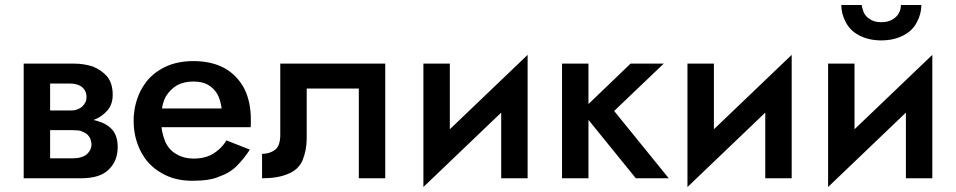

<svg xmlns="http://www.w3.org/2000/svg" viewBox="-20 -715 3832 770"><path d="M284 -240H138V-193H271Q298 -193 306 -189Q320 -184 329 -177Q336 -170 342 -160Q347 -142 347 -137Q347 -114 329 -97Q309 -80 271 -80H138V0H304Q384 0 418 -37Q452 -71 452 -125Q452 -170 430 -195Q409 -219 370 -230Q340 -240 284 -240ZM261 -272H138V-220H274Q324 -220 353 -233Q387 -245 410 -271Q432 -296 432 -335Q432 -380 410 -408Q387 -434 353 -448Q317 -460 274 -460H138V-380H261Q292 -380 310 -365Q327 -350 327 -327Q327 -313 323 -306Q319 -297 310 -288Q301 -280 289 -276Q282 -272 261 -272ZM181 -460H75V0H181Z M869 -280H581V-205H985Q986 -206 986 -222V-235Q986 -308 959 -361Q930 -414 880 -442Q828 -470 756 -470Q690 -470 641 -446Q589 -420 561 -379Q531 -337 520 -279L517 -255Q516 -254 516 -230Q516 -163 545 -107Q574 -51 628 -21Q680 10 751 10Q821 10 857 -6Q901 -21 929 -49Q958 -78 982 -115L888 -152Q875 -130 856 -114Q835 -96 813 -88Q788 -79 756 -79Q718 -79 689 -96Q659 -112 643 -146Q626 -188 626 -230L628 -258Q628 -296 645 -328Q662 -356 690 -373Q718 -388 755 -388Q792 -388 814 -375Q838 -361 852 -337Q864 -315 869 -280Z M1210 -160V-360H1419V0H1525V-460H1104V-175Q1104 -130 1083 -114Q1061 -98 1031 -98V0Q1095 0 1136 -18Q1176 -34 1193 -71Q1210 -113 1210 -160Z M1678 35 2091 -360 2096 -495 1683 -100ZM1784 -88V-460H1678V35ZM2096 0V-495L1990 -373V0Z M2340 -460H2234V0H2340ZM2311 -270 2530 0H2662L2443 -270L2642 -460H2509Z M2737 35 3150 -360 3155 -495 2742 -100ZM2843 -88V-460H2737V35ZM3155 0V-495L3049 -373V0Z M3301 35 3714 -360 3719 -495 3306 -100ZM3407 -88V-460H3301V35ZM3719 0V-495L3613 -373V0ZM3436 -695H3354Q3354 -659 3372 -626Q3389 -592 3426 -573Q3464 -553 3514 -553Q3565 -553 3603 -573Q3640 -592 3657 -626Q3675 -659 3675 -695H3593Q3593 -678 3586 -665Q3579 -649 3561 -638Q3543 -626 3514 -626Q3486 -626 3469 -638Q3452 -648 3444 -665Q3436 -687 3436 -695Z"/></svg>

Font: NM-font
Style: Medium
Weight: 500
Designer: ""
Foundry: ""
Version: ""